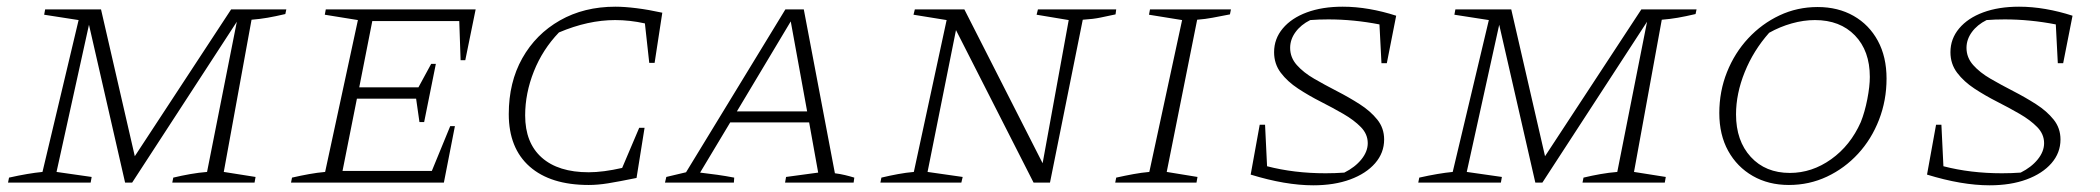

<svg xmlns="http://www.w3.org/2000/svg" viewBox="-20 -546 6278 574"><path d="M4 0 7 -15Q65 -28 107 -32L215 -486L112 -502L115 -518H282L383 -79L671 -518H836L833 -504Q803 -497 780 -493Q757 -489 732 -487L649 -32L744 -17L741 0H495L498 -15Q523 -21 548.5 -25.5Q574 -30 599 -32L688 -481L375 0H354L246 -472L149 -32L254 -17L251 0Z M850 0 853 -15Q879 -21 904 -25.5Q929 -30 952 -32L1050 -486L951 -502L954 -518H1402L1371 -366H1357L1353 -483H1093L1054 -285H1231L1269 -355H1283L1248 -181H1234L1224 -251H1047L1004 -35H1271L1326 -169H1340L1307 0Z M1740 7Q1626 7 1563.5 -48Q1501 -103 1501 -205Q1501 -300 1541.5 -372Q1582 -444 1654 -485Q1726 -526 1820 -526Q1847 -526 1883 -521.5Q1919 -517 1960 -508L1937 -358H1921L1908 -476Q1863 -486 1819 -486Q1738 -486 1651 -449Q1602 -398 1576 -332.5Q1550 -267 1550 -201Q1550 -119 1599.5 -75Q1649 -31 1740 -31Q1783 -31 1840 -44L1891 -164H1907L1883 -14Q1829 -3 1798 2Q1767 7 1740 7Z M2476 -28Q2492 -26 2506.5 -22.5Q2521 -19 2534 -15L2532 0H2327L2330 -17L2426 -30L2399 -180H2163L2073 -30Q2099 -27 2124 -23.5Q2149 -20 2175 -15L2174 0H1968L1972 -17L2031 -31L2328 -518H2383ZM2183 -213H2393L2344 -482Z M3083 -518H3317L3315 -503Q3291 -498 3270 -493.5Q3249 -489 3217 -487L3119 0H3070L2838 -456L2753 -32L2858 -17L2854 0H2612L2615 -15Q2640 -21 2664.5 -25.5Q2689 -30 2712 -32L2810 -486L2711 -502L2715 -518H2863L3097 -58L3175 -486L3079 -502Z M3314 0 3317 -15Q3344 -21 3368.5 -25.5Q3393 -30 3416 -32L3514 -486L3415 -502L3418 -518H3660L3657 -503Q3626 -497 3605 -493Q3584 -489 3559 -487L3468 -32L3560 -17L3557 0Z M4110 -357 4104 -473Q4027 -488 3951 -488Q3937 -488 3923 -487.5Q3909 -487 3897 -486Q3869 -472 3853 -450Q3837 -428 3837 -403Q3837 -374 3857 -351.5Q3877 -329 3909 -310.5Q3941 -292 3977 -273.5Q4013 -255 4045 -234.5Q4077 -214 4097.5 -188.5Q4118 -163 4118 -129Q4118 -89 4091 -58Q4064 -27 4016.5 -9.5Q3969 8 3906 8Q3823 8 3719 -24L3746 -173H3762L3768 -49Q3849 -28 3943 -28Q3972 -28 3999 -30Q4031 -46 4050 -69.5Q4069 -93 4069 -118Q4069 -145 4048.5 -166Q4028 -187 3996 -205.5Q3964 -224 3928.5 -242Q3893 -260 3861 -281Q3829 -302 3809 -328.5Q3789 -355 3789 -390Q3789 -430 3815 -461Q3841 -492 3887 -509Q3933 -526 3994 -526Q4033 -526 4073.5 -519Q4114 -512 4154 -499L4126 -357Z M4220 0 4223 -15Q4281 -28 4323 -32L4431 -486L4328 -502L4331 -518H4498L4599 -79L4887 -518H5052L5049 -504Q5019 -497 4996 -493Q4973 -489 4948 -487L4865 -32L4960 -17L4957 0H4711L4714 -15Q4739 -21 4764.5 -25.5Q4790 -30 4815 -32L4904 -481L4591 0H4570L4462 -472L4365 -32L4470 -17L4467 0Z M5328 7Q5267 7 5220 -20Q5173 -47 5146.5 -95Q5120 -143 5120 -208Q5120 -273 5143 -330.5Q5166 -388 5206.5 -431.5Q5247 -475 5300 -500Q5353 -525 5414 -525Q5475 -525 5521.5 -498.5Q5568 -472 5594 -424Q5620 -376 5620 -311Q5620 -246 5597.5 -188Q5575 -130 5535 -86.5Q5495 -43 5442 -18Q5389 7 5328 7ZM5331 -29Q5397 -29 5454.5 -70Q5512 -111 5543 -181Q5555 -211 5562.5 -249.5Q5570 -288 5570 -316Q5570 -394 5525.5 -440Q5481 -486 5406 -486Q5372 -486 5336.5 -476Q5301 -466 5269 -448Q5222 -395 5196 -330.5Q5170 -266 5170 -204Q5170 -125 5214 -77Q5258 -29 5331 -29Z M6132 -357 6126 -473Q6049 -488 5973 -488Q5959 -488 5945 -487.5Q5931 -487 5919 -486Q5891 -472 5875 -450Q5859 -428 5859 -403Q5859 -374 5879 -351.5Q5899 -329 5931 -310.5Q5963 -292 5999 -273.5Q6035 -255 6067 -234.5Q6099 -214 6119.5 -188.5Q6140 -163 6140 -129Q6140 -89 6113 -58Q6086 -27 6038.5 -9.5Q5991 8 5928 8Q5845 8 5741 -24L5768 -173H5784L5790 -49Q5871 -28 5965 -28Q5994 -28 6021 -30Q6053 -46 6072 -69.5Q6091 -93 6091 -118Q6091 -145 6070.5 -166Q6050 -187 6018 -205.5Q5986 -224 5950.5 -242Q5915 -260 5883 -281Q5851 -302 5831 -328.5Q5811 -355 5811 -390Q5811 -430 5837 -461Q5863 -492 5909 -509Q5955 -526 6016 -526Q6055 -526 6095.5 -519Q6136 -512 6176 -499L6148 -357Z"/></svg>

Font: Piazzolla SC ExtraLight
Style: Italic
Weight: 200
Italic angle: -11.3°
Designer: Juan Pablo del Peral
Foundry: Huerta Tipografica
Version: Version 1.330